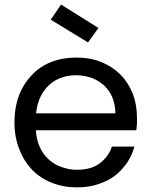

<svg xmlns="http://www.w3.org/2000/svg" viewBox="-20 -808 660 837"><path d="M310.1 -480Q278.3 -480 247.1 -469.2Q217.3 -459 193.8 -437Q169.4 -414.1 155.8 -384.8Q141.6 -354.5 137.2 -314H482.9Q482.9 -352.1 469.2 -384.8Q457 -413.6 432.1 -437Q406.2 -459.5 377 -469.2Q343.8 -480 310.1 -480ZM43 -274.9Q43 -338.9 63 -392.1Q81.5 -441.9 119.1 -481Q153.3 -518.1 204.1 -538.1Q252 -557.1 314 -557.1Q372.6 -557.1 422.9 -537.1Q469.7 -518.1 505.9 -481.9Q538.6 -449.2 559.1 -398.9Q577.1 -351.1 577.1 -294.9V-267.1L574.2 -240.2H136.2Q139.2 -197.3 153.8 -166Q168.5 -134.3 192.9 -112.8Q216.8 -90.3 248 -80.1Q280.8 -67.9 314 -67.9Q377.9 -67.9 415 -96.2Q453.6 -125.5 467.8 -168.9H565.9Q555.2 -130.4 534.2 -99.1Q510.3 -64.5 481 -42Q450.2 -18.6 407.2 -4.9Q368.2 8.8 314 8.8Q256.3 8.8 206.1 -11.2Q155.3 -31.2 120.1 -67.9Q83.5 -106 64 -158.2Q43 -210.4 43 -274.9ZM201.2 -722.2 246.1 -788.1 409.2 -686 363.8 -623Z"/></svg>

Font: PoppinsZ
Style: Regular
Weight: 400
Designer: Ninad Kale (Devanagari), Jonny Pinhorn (Latin)
Foundry: Indian Type Foundry
Version: Version 3.002;FEAKit 1.0